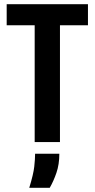

<svg xmlns="http://www.w3.org/2000/svg" viewBox="-20 -680 453 919"><path d="M146 0V-660H267V0ZM12 -559V-660H401V-559ZM120 219Q140 154 144 117.5Q148 81 148 56H264Q264 107 250 147.5Q236 188 218 219Z"/></svg>

Font: Bricolage Grotesque 24pt Condensed SemiBold
Style: Regular
Weight: 600
Width: 3
Designer: Mathieu Triay
Foundry: Atelier Triay
Version: Version 1.001;gftools[0.9.33.dev8+g029e19f]